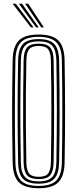

<svg xmlns="http://www.w3.org/2000/svg" viewBox="-20 -990 409 1017"><path d="M184.8 7Q111.5 7 80 -24.5Q48.6 -55.9 47.1 -127.8Q45.6 -205.9 44.9 -273.1Q44.2 -340.4 44.2 -403.7Q44.2 -467 44.9 -532.3Q45.7 -597.7 47.1 -672Q48.6 -744.2 80.1 -775.6Q111.5 -807 184.8 -807Q257.1 -807 288.8 -775.6Q320.5 -744.2 322.1 -672Q323.3 -600.7 324 -533.7Q324.8 -466.7 324.7 -400.8Q324.7 -334.9 324.1 -267.4Q323.5 -199.9 322.1 -127.8Q320.4 -56.1 288.9 -24.6Q257.3 7 184.8 7ZM184.8 -5.1Q249.9 -5.1 278.1 -33.7Q306.3 -62.4 307.6 -128.2Q308.8 -199.2 309.5 -265.4Q310.2 -331.5 310.2 -396.7Q310.2 -461.8 309.6 -529.7Q309 -597.5 307.6 -671.6Q306.3 -738.1 277.8 -766.5Q249.3 -794.9 184.8 -794.9Q117.9 -794.9 90.5 -765.8Q63 -736.7 61.6 -671.6Q60.1 -593.6 59.4 -526.1Q58.7 -458.6 58.7 -395.1Q58.7 -331.6 59.4 -266.4Q60.2 -201.3 61.6 -128.2Q63 -63.2 90.6 -34.1Q118.1 -5.1 184.8 -5.1ZM184.8 -17.1Q126.4 -17.1 101.9 -42.7Q77.3 -68.3 76.1 -128.5Q74.6 -206.5 73.9 -274.1Q73.2 -341.7 73.2 -405.1Q73.2 -468.4 73.9 -533.4Q74.7 -598.3 76.1 -671.3Q77.3 -731.8 101.9 -757.3Q126.5 -782.9 184.8 -782.9Q242.8 -782.9 267.3 -756.9Q291.8 -730.9 293.1 -671.2Q294.5 -590.6 295.1 -522.7Q295.7 -454.8 295.7 -392.3Q295.7 -329.7 295 -265.7Q294.3 -201.7 293.1 -128.6Q291.8 -70 267.7 -43.6Q243.6 -17.1 184.8 -17.1ZM184.8 -29.2Q236.4 -29.2 256.9 -52.6Q277.4 -76 278.6 -129Q280 -210.5 280.6 -277.5Q281.2 -344.5 281.2 -406.1Q281.2 -467.6 280.5 -531.5Q279.8 -595.5 278.6 -670.7Q277.4 -723.2 257.3 -747Q237.1 -770.8 184.8 -770.8Q133.5 -770.8 112.6 -747.9Q91.7 -725.1 90.6 -671.2Q89.1 -597.4 88.4 -531.5Q87.7 -465.6 87.7 -401.8Q87.7 -338.1 88.4 -271.2Q89.2 -204.3 90.6 -128.6Q91.7 -74.3 113.1 -51.8Q134.4 -29.2 184.8 -29.2ZM184.8 -41.3Q141.4 -41.3 123.7 -61.3Q106 -81.2 105.1 -128.9Q103.2 -233.4 102.5 -319.8Q101.9 -406.1 102.7 -490Q103.4 -573.9 105.1 -670.9Q106 -718.7 123.5 -738.7Q141 -758.7 184.8 -758.7Q229.2 -758.7 246.3 -737.9Q263.3 -717.1 264.1 -670.3Q265.5 -586.4 266.1 -519.2Q266.7 -451.9 266.7 -391.5Q266.7 -331 266 -268Q265.3 -205 264.1 -129.6Q263.2 -82.9 246.2 -62.1Q229.2 -41.3 184.8 -41.3ZM184.8 -53.4Q222.3 -53.4 235.5 -71.6Q248.8 -89.9 249.6 -129.9Q251 -210.3 251.6 -275.3Q252.2 -340.3 252.2 -400.6Q252.2 -460.8 251.6 -525.5Q251 -590.2 249.6 -669.8Q248.8 -710.7 235.4 -728.7Q222 -746.6 184.8 -746.6Q149.1 -746.6 134.7 -729.8Q120.4 -712.9 119.6 -670.5Q117.9 -571.7 117.1 -486.5Q116.4 -401.2 117.1 -315.6Q117.7 -230 119.6 -129.3Q120.4 -87.6 134.5 -70.5Q148.6 -53.4 184.8 -53.4ZM143.8 -845 47 -970.2H63.9L157.7 -845ZM170.9 -845 80 -970.2H96.9L184.9 -845ZM198.2 -845 113 -970.2H129.9L212.3 -845Z"/></svg>

Font: Big Shoulders Inline Display SC Thin
Style: Regular
Weight: 100
Designer: Patric King
Foundry: XO Type Co
Version: Version 2.002